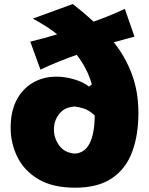

<svg xmlns="http://www.w3.org/2000/svg" viewBox="-20 -895 722 932"><path d="M176.3 -557.1 127 -692.9Q162.1 -701.2 194.8 -710.2Q227.5 -719.2 257.3 -728.5Q232.9 -748.5 203.6 -767.1Q174.3 -785.6 139.6 -804.7L333.5 -875.5Q357.9 -856.4 383.3 -835Q408.7 -813.5 434.1 -790Q470.2 -802.7 508.5 -818.1Q546.9 -833.5 585.9 -852.1L632.8 -717.3Q580.6 -703.6 532.2 -689.9Q588.9 -619.1 620.4 -534.2Q651.9 -449.2 651.9 -347.2Q651.9 -238.3 621.1 -156.5Q590.3 -74.7 522.7 -29.3Q455.1 16.1 344.7 16.1Q235.8 16.1 166.7 -24.9Q97.7 -65.9 64.7 -132.3Q31.7 -198.7 31.7 -275.4Q31.7 -354 60.5 -409.2Q89.4 -464.4 139.9 -493.7Q190.4 -522.9 254.4 -522.9Q294.4 -522.9 339.4 -510Q384.3 -497.1 412.1 -474.6L425.8 -485.4Q404.8 -561 352.5 -628.9Q311 -614.3 267.3 -596.9Q223.6 -579.6 176.3 -557.1ZM439.9 -334.5Q411.6 -360.8 385 -368.9Q358.4 -377 342.3 -377.9Q293 -375 267.3 -342Q241.7 -309.1 241.7 -266.6Q241.7 -223.6 267.8 -188.2Q293.9 -152.8 343.8 -149.4Q438 -155.3 439.9 -334.5Z"/></svg>

Font: Pinar-DS1-FD ExtraBold
Style: Regular
Weight: 800
Designer: Amin Abedi
Version: Version 2.000